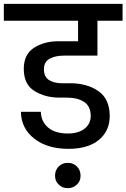

<svg xmlns="http://www.w3.org/2000/svg" viewBox="-44 -760 659 1001"><path d="M290 -470C290 -470 464 -470 464 -470C464 -470 464 -652 464 -652C464 -652 595 -652 595 -652C595 -652 595 -740 595 -740C595 -740 -24 -740 -24 -740C-24 -740 -24 -652 -24 -652C-24 -652 363 -652 363 -652C363 -652 363 -545 363 -545C363 -545 261 -545 261 -545C261 -545 261 -545 261 -545C210 -545 167 -533 132 -510C97 -487 80 -450 80 -401C80 -401 80 -401 80 -401C80 -347 98 -309 135 -286C172 -263 215 -251 265 -251C265 -251 304 -251 304 -251C304 -251 304 -251 304 -251C341 -251 371 -244 394 -229C417 -214 429 -189 429 -156C429 -156 429 -156 429 -156C429 -129 419 -107 398 -90C377 -73 348 -64 310 -64C310 -64 310 -64 310 -64C266 -64 232 -74 207 -95C182 -116 170 -143 169 -177C169 -177 65 -177 65 -177C65 -177 65 -177 65 -177C66 -118 90 -72 135 -37C180 -2 239 16 313 16C313 16 313 16 313 16C382 16 435 0 472 -31C509 -62 528 -103 528 -155C528 -155 528 -155 528 -155C528 -214 508 -258 469 -285C430 -312 381 -326 323 -326C323 -326 278 -326 278 -326C278 -326 278 -326 278 -326C251 -326 228 -332 211 -343C194 -354 185 -373 185 -398C185 -398 185 -398 185 -398C185 -425 195 -443 215 -454C235 -465 260 -470 290 -470ZM376 156C376 156 376 156 376 156C376 137 370 121 357 108C344 95 328 89 309 89C309 89 309 89 309 89C290 89 275 95 262 108C249 121 243 137 243 156C243 156 243 156 243 156C243 175 249 190 262 202C275 215 290 221 309 221C309 221 309 221 309 221C328 221 344 215 357 202C370 190 376 175 376 156Z"/></svg>

Font: Girnar Poppins
Style: Medium
Weight: 500
Designer: Ninad Kale (Devanagari), Jonny Pinhorn (Latin)
Foundry: Indian Type Foundry
Version: ""